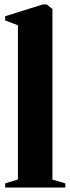

<svg xmlns="http://www.w3.org/2000/svg" viewBox="-20 -837 314 857"><path d="M60 -36V-724L3 -746V-764.5L170.5 -817H189L214 -797V-35.5L271.5 -18.5V0H3V-18.5Z"/></svg>

Font: Merriweather 144pt ExtraBold
Style: Regular
Weight: 800
Version: Version 2.100